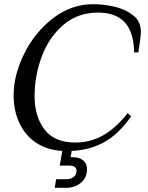

<svg xmlns="http://www.w3.org/2000/svg" viewBox="-20 -700 706 916"><path d="M248 155H298Q317 155 331 144.5Q345 134 345 115Q345 90 310 90H265L277 20Q205 16 152.5 -19Q100 -54 72.5 -113Q45 -172 45 -245Q45 -342 95.5 -444Q146 -546 233 -613Q320 -680 425 -680Q473 -680 524.5 -668.5Q576 -657 614 -628Q652 -599 652 -550Q652 -527 644 -477L640 -450H620Q618 -547 575 -593.5Q532 -640 448 -640Q351 -640 282.5 -581.5Q214 -523 179.5 -431Q145 -339 145 -241Q145 -144 192.5 -82Q240 -20 339 -20Q412 -20 473 -55Q534 -90 589 -160L606 -145Q546 -60 477.5 -22Q409 16 322 20L317 50H327Q358 50 376.5 65Q395 80 395 108Q395 146 368.5 170Q342 194 301 196H241Z"/></svg>

Font: Philosopher
Style: Italic
Weight: 400
Italic angle: -10°
Designer: Jovanny Lemonad
Foundry: Jovanny Lemonad
Version: Version 2.000